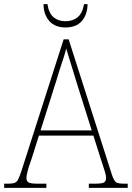

<svg xmlns="http://www.w3.org/2000/svg" viewBox="-23 -903 634 923"><path d="M-3 0V-20H16Q37 -20 47.5 -24Q58 -28 64.5 -41Q71 -54 80 -81L283 -714H307L515 -63Q525 -34 534.5 -27Q544 -20 575 -20H591V0H404V-20H433Q469 -20 478 -26.5Q487 -33 487 -48Q487 -57 482.5 -73.5Q478 -90 472 -107Q466 -124 463 -134L426 -251H164L129 -140Q125 -129 119 -111Q113 -93 108.5 -75Q104 -57 104 -47Q104 -33 113.5 -26.5Q123 -20 158 -20H200V0ZM172 -276H418L347 -501Q333 -547 318.5 -594Q304 -641 295 -670Q292 -654 283 -626.5Q274 -599 264 -568.5Q254 -538 247 -513ZM292 -771Q242 -771 214.5 -801.5Q187 -832 186 -883H205Q212 -839 234.5 -820Q257 -801 292 -801Q326 -801 349.5 -819.5Q373 -838 381 -883H398Q397 -832 370 -801.5Q343 -771 292 -771Z"/></svg>

Font: Noto Serif Bengali SemiCondensed Thin
Style: Regular
Weight: 100
Width: 4
Designer: Juan Bruce, Universal Thirst, Indian Type Foundry and the Monotype Design Team.
Foundry: Monotype Imaging Inc.
Version: Version 2.003; ttfautohint (v1.8.4.7-5d5b)